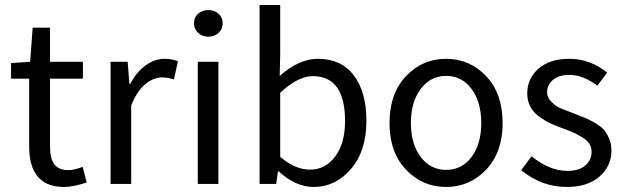

<svg xmlns="http://www.w3.org/2000/svg" viewBox="-20 -732 2485 764"><path d="M235 12Q96 12 96 -150V-419H24V-481L100 -486L110 -622H179V-486H310V-419H179V-149Q179 -102 196 -78.5Q213 -55 254 -55Q274 -55 309 -68L325 -6Q271 12 235 12Z M420 0V-486H488L495 -398H498Q523 -445 559 -471.5Q595 -498 636 -498Q665 -498 688 -488L672 -416Q646 -424 625 -424Q591 -424 558 -397Q525 -370 502 -312V0Z M767 0V-486H849V0ZM752 -639Q752 -663 768.5 -677.5Q785 -692 809 -692Q833 -692 849.5 -677.5Q866 -663 866 -639Q866 -616 849.5 -601Q833 -586 809 -586Q785 -586 768.5 -601Q752 -616 752 -639Z M1228 12Q1157 12 1089 -50H1086L1079 0H1013V-712H1095V-518L1093 -430Q1170 -498 1245 -498Q1338 -498 1388 -432Q1438 -366 1438 -251Q1438 -131 1376.5 -59.5Q1315 12 1228 12ZM1214 -57Q1275 -57 1314 -109.5Q1353 -162 1353 -250Q1353 -429 1225 -429Q1166 -429 1095 -363V-108Q1154 -57 1214 -57Z M1530 -242Q1530 -360 1595.5 -429Q1661 -498 1755 -498Q1849 -498 1914.5 -429Q1980 -360 1980 -242Q1980 -126 1914.5 -57Q1849 12 1755 12Q1661 12 1595.5 -57Q1530 -126 1530 -242ZM1755 -56Q1818 -56 1856.5 -107.5Q1895 -159 1895 -242Q1895 -326 1856.5 -378Q1818 -430 1755 -430Q1693 -430 1654 -378Q1615 -326 1615 -242Q1615 -159 1654 -107.5Q1693 -56 1755 -56Z M2235 12Q2135 12 2054 -55L2095 -110Q2167 -52 2238 -52Q2284 -52 2309 -73.5Q2334 -95 2334 -128Q2334 -146 2325 -160Q2316 -174 2297 -185.5Q2278 -197 2264 -203.5Q2250 -210 2223 -220Q2191 -231 2170 -241Q2149 -251 2125.5 -268Q2102 -285 2090 -308Q2078 -331 2078 -360Q2078 -420 2123 -459Q2168 -498 2245 -498Q2328 -498 2396 -443L2357 -391Q2300 -434 2246 -434Q2203 -434 2180 -414Q2157 -394 2157 -364Q2157 -344 2173.5 -327.5Q2190 -311 2204.5 -304Q2219 -297 2255 -284Q2262 -281 2265 -280Q2293 -269 2308 -263Q2323 -257 2346.5 -243.5Q2370 -230 2382 -216.5Q2394 -203 2403.5 -181.5Q2413 -160 2413 -133Q2413 -71 2365.5 -29.5Q2318 12 2235 12Z"/></svg>

Font: Toshiba Sans
Style: Regular
Weight: 400
Designer: Paul D. Hunt
Foundry: Toshiba Corporation
Version: Version 2.020;PS 2.0;hotconv 1.0.86;makeotf.lib2.5.63406